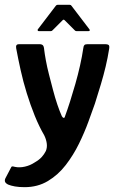

<svg xmlns="http://www.w3.org/2000/svg" viewBox="-48 -655 489 795"><path d="M135 -95Q114 -131 96 -175.5Q78 -220 63 -268.5Q48 -317 37.5 -364.5Q27 -412 19 -455Q16 -472 30 -472H116Q125 -472 129.5 -467.5Q134 -463 135 -449Q137 -432 142 -404.5Q147 -377 155 -346Q163 -315 171.5 -282.5Q180 -250 189.5 -222Q199 -194 208 -174Q212 -167 216 -167Q220 -167 221 -173Q231 -200 242 -234.5Q253 -269 264 -307.5Q275 -346 283.5 -384Q292 -422 297 -456Q298 -465 301.5 -468.5Q305 -472 314 -472H389Q397 -472 401.5 -469Q406 -466 404 -453Q398 -415 389.5 -379.5Q381 -344 370 -307Q359 -270 345 -226Q334 -195 318 -151Q302 -107 279 -60Q256 -13 224.5 28Q193 69 150.5 94.5Q108 120 54 120Q31 120 14 117Q-3 114 -15 109Q-33 100 -26 84L-4 42Q-1 34 3 34Q7 34 14 36Q33 40 55 35Q77 30 95 18Q114 7 124.5 -4.5Q135 -16 142 -30Q148 -45 145.5 -62Q143 -79 135 -95ZM113 -526Q109 -526 108 -529Q107 -532 109 -534L183 -631Q186 -635 190 -635H241Q246 -635 248 -631L322 -534Q324 -532 323.5 -529Q323 -526 318 -526H269Q264 -526 261 -530L220 -571Q215 -576 211 -571L170 -530Q167 -526 162 -526Z"/></svg>

Font: Glory Thin SemiBold
Style: Regular
Weight: 600
Version: Version 1.011